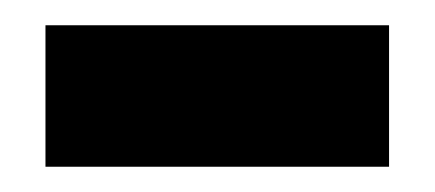

<svg xmlns="http://www.w3.org/2000/svg" viewBox="-20 -342 344 152"><path d="M16 -210V-322H288V-210Z"/></svg>

Font: Bricolage Grotesque 96pt SemiBold
Style: Regular
Weight: 600
Designer: Mathieu Triay
Foundry: Atelier Triay
Version: Version 1.001; ttfautohint (v1.8.4.7-5d5b);gftools[0.9.33.de